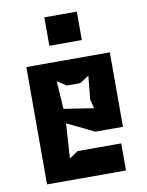

<svg xmlns="http://www.w3.org/2000/svg" viewBox="-82 -779 640 838"><g transform="rotate(-10 238.0 -360.0)"><path d="M58 0H408V-120H215L176 -94L186 -248L306 -190H428V-520H58ZM173 -594H317V-720H173ZM178 -436 218 -410H278L318 -436L308 -332L318 -292L186 -312Z"/></g></svg>

Font: Pescante Normal
Style: Regular
Weight: 400
Designer: Ariel Martín Pérez
Foundry: Tunera Type Foundry
Version: Version 1.000;FEAKit 1.0